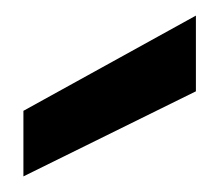

<svg xmlns="http://www.w3.org/2000/svg" viewBox="-20 -816 281 246"><path d="M231 -796 10 -674V-590L231 -699Z"/></svg>

Font: Malmofest Medium
Style: Regular
Weight: 500
Designer: Jonny Pinhorn (Poppins), Kolossal
Version: Version 1.004;Glyphs 3.1.2 (3151)